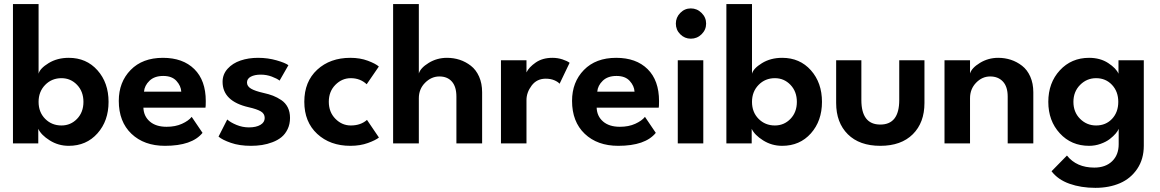

<svg xmlns="http://www.w3.org/2000/svg" viewBox="-20 -708 5728 948"><path d="M44 0V-688H170.5V-344Q177 -370 219.8 -396.2Q262.5 -422.5 319.5 -422.5Q406.5 -422.5 461.2 -361Q516 -299.5 516 -205Q516 -111 461.2 -49.5Q406.5 12 319.5 12Q268 12 225.5 -14.8Q183 -41.5 169 -72V0ZM283.5 -322Q235.5 -322 203 -288.8Q170.5 -255.5 170.5 -205Q170.5 -154 203 -121.2Q235.5 -88.5 283.5 -88.5Q329 -88.5 360.5 -121.2Q392 -154 392 -205Q392 -256 360.5 -289Q329 -322 283.5 -322Z M688 -176.5Q689.5 -134 719.8 -108Q750 -82 802.5 -82Q846 -82 878.5 -96.8Q911 -111.5 926.5 -131L980 -52Q928 12 794.5 12Q691.5 12 629 -47.5Q566.5 -107 566.5 -210Q566.5 -302.5 625 -362.5Q683.5 -422.5 784.5 -422.5Q883 -422.5 939.5 -366.8Q996 -311 996 -209Q996 -181.5 994.5 -176.5ZM875 -255.5Q873.5 -284 851.2 -308.5Q829 -333 786 -333Q742.5 -333 718 -309.2Q693.5 -285.5 691 -255.5Z M1254 -422.5Q1302.5 -422.5 1345.8 -410Q1389 -397.5 1404 -386L1360.5 -310Q1348 -320 1322 -329.8Q1296 -339.5 1267.5 -339.5Q1237.5 -339.5 1218.5 -329.5Q1199.5 -319.5 1199.5 -300.5Q1199.5 -282 1219.5 -270.2Q1239.5 -258.5 1279.5 -249.5Q1307 -243.5 1327.8 -235.5Q1348.5 -227.5 1369 -213.8Q1389.5 -200 1400.8 -177.8Q1412 -155.5 1412 -126Q1412 -95 1400.2 -70.5Q1388.5 -46 1369.8 -30.8Q1351 -15.5 1325.2 -5.8Q1299.5 4 1273.5 8Q1247.5 12 1219.5 12Q1162 12 1119.8 -2.8Q1077.5 -17.5 1059 -33.5L1102 -118Q1118 -103.5 1147.8 -91.2Q1177.5 -79 1209 -79Q1244.5 -79 1265.8 -91.5Q1287 -104 1287 -125.5Q1287 -147 1267.5 -158.2Q1248 -169.5 1208 -178.5Q1079 -208 1079 -304Q1079 -341 1103.8 -368.5Q1128.5 -396 1167.8 -409.2Q1207 -422.5 1254 -422.5Z M1712 -88.5Q1761 -88.5 1792 -116L1851 -29Q1835 -16 1796.8 -2Q1758.5 12 1710 12Q1610 12 1546.2 -47Q1482.5 -106 1482.5 -205.5Q1482.5 -305 1546.2 -363.8Q1610 -422.5 1710 -422.5Q1758 -422.5 1796.5 -408Q1835 -393.5 1850.5 -379.5L1790.5 -292Q1758.5 -322 1712 -322Q1668.5 -322 1636 -289.2Q1603.5 -256.5 1603.5 -205.5Q1603.5 -154.5 1636 -121.5Q1668.5 -88.5 1712 -88.5Z M2187 -422.5Q2220 -422.5 2249.8 -412.8Q2279.5 -403 2305 -383.2Q2330.5 -363.5 2345.5 -329.8Q2360.5 -296 2360.5 -252.5V0H2233.5V-231Q2233.5 -280 2211.2 -305.2Q2189 -330.5 2149.5 -330.5Q2110 -330.5 2079 -299.5Q2048 -268.5 2048 -223V0H1921V-688H2048V-345Q2056 -372.5 2096.8 -397.5Q2137.5 -422.5 2187 -422.5Z M2579.5 0H2453.5V-410.5H2579.5V-350.5Q2591.5 -376 2625 -399.2Q2658.5 -422.5 2707.5 -422.5Q2733.5 -422.5 2757 -414.8Q2780.5 -407 2792.5 -398L2743 -294.5Q2735 -304 2716.8 -311.8Q2698.5 -319.5 2674.5 -319.5Q2630.5 -319.5 2605 -285.5Q2579.5 -251.5 2579.5 -214Z M2926 -176.5Q2927.5 -134 2957.8 -108Q2988 -82 3040.5 -82Q3084 -82 3116.5 -96.8Q3149 -111.5 3164.5 -131L3218 -52Q3166 12 3032.5 12Q2929.5 12 2867 -47.5Q2804.5 -107 2804.5 -210Q2804.5 -302.5 2863 -362.5Q2921.5 -422.5 3022.5 -422.5Q3121 -422.5 3177.5 -366.8Q3234 -311 3234 -209Q3234 -181.5 3232.5 -176.5ZM3113 -255.5Q3111.5 -284 3089.2 -308.5Q3067 -333 3024 -333Q2980.5 -333 2956 -309.2Q2931.5 -285.5 2929 -255.5Z M3391 -517Q3360.5 -517 3338.8 -538.8Q3317 -560.5 3317 -591.5Q3317 -622 3338.8 -644.2Q3360.5 -666.5 3391 -666.5Q3421.5 -666.5 3444 -644.2Q3466.5 -622 3466.5 -591.5Q3466.5 -561 3444.2 -539Q3422 -517 3391 -517ZM3326.5 0V-410.5H3452.5V0Z M3566.5 0V-688H3693V-344Q3699.5 -370 3742.2 -396.2Q3785 -422.5 3842 -422.5Q3929 -422.5 3983.8 -361Q4038.5 -299.5 4038.5 -205Q4038.5 -111 3983.8 -49.5Q3929 12 3842 12Q3790.5 12 3748 -14.8Q3705.5 -41.5 3691.5 -72V0ZM3806 -322Q3758 -322 3725.5 -288.8Q3693 -255.5 3693 -205Q3693 -154 3725.5 -121.2Q3758 -88.5 3806 -88.5Q3851.5 -88.5 3883 -121.2Q3914.5 -154 3914.5 -205Q3914.5 -256 3883 -289Q3851.5 -322 3806 -322Z M4233 -214Q4233 -93 4326.5 -93Q4420 -93 4420 -214V-410.5H4544.5V-199.5Q4544.5 -102.5 4487 -45.2Q4429.5 12 4326.5 12Q4223.5 12 4166 -45.2Q4108.5 -102.5 4108.5 -199.5V-410.5H4233Z M4908.5 -422.5Q4941.5 -422.5 4971.2 -412.8Q5001 -403 5026.5 -383.2Q5052 -363.5 5067 -329.8Q5082 -296 5082 -252.5V0H4955.5V-231Q4955.5 -280 4932 -305.2Q4908.5 -330.5 4869 -330.5Q4829.5 -330.5 4799.5 -299.5Q4769.5 -268.5 4769.5 -223V0H4643.5V-410.5H4769.5V-345Q4777.5 -372.5 4818.5 -397.5Q4859.5 -422.5 4908.5 -422.5Z M5388.5 219.5Q5317.5 219.5 5260.5 199.2Q5203.5 179 5172 137.5L5248 60Q5295.5 119.5 5383 119.5Q5438.5 119.5 5471 88.2Q5503.5 57 5503.5 4V-72Q5500 -62 5488.8 -48.8Q5477.5 -35.5 5459.5 -21.5Q5441.5 -7.5 5414.2 2.2Q5387 12 5357.5 12Q5269.5 12 5212.8 -49.8Q5156 -111.5 5156 -205Q5156 -299 5213 -360.8Q5270 -422.5 5357.5 -422.5Q5412.5 -422.5 5452 -396.5Q5491.5 -370.5 5502.5 -344V-410.5H5627.5V11.5Q5627.5 77.5 5595.2 125.5Q5563 173.5 5509.8 196.5Q5456.5 219.5 5388.5 219.5ZM5280 -205Q5280 -154 5313 -121.2Q5346 -88.5 5392 -88.5Q5440 -88.5 5470.8 -121.2Q5501.5 -154 5501.5 -205Q5501.5 -256 5470.5 -289Q5439.5 -322 5392 -322Q5346 -322 5313 -288.8Q5280 -255.5 5280 -205Z"/></svg>

Font: League Spartan SemiBold
Style: Regular
Weight: 600
Foundry: The League of Moveable Type
Version: Version 2.002